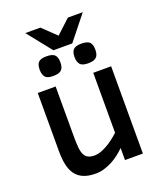

<svg xmlns="http://www.w3.org/2000/svg" viewBox="-155 -945 892 1059"><g transform="rotate(-20 290.5 -415.5)"><path d="M398.9 0V-70.8Q381.8 -53.7 361.6 -38.1Q341.3 -22.5 318.6 -10.7Q295.9 1 271.7 8.1Q247.6 15.1 223.1 15.1Q180.2 15.1 151.4 2.9Q122.6 -9.3 105.2 -33Q87.9 -56.6 80.6 -91.1Q73.2 -125.5 73.2 -169.9V-512.2H178.2V-220.2Q178.2 -181.6 180.7 -155Q183.1 -128.4 190.9 -112.1Q198.7 -95.7 213.4 -88.4Q228 -81.1 252 -81.1Q268.1 -81.1 286.4 -87.4Q304.7 -93.8 324 -104.5Q343.3 -115.2 362.3 -129.6Q381.3 -144 398.9 -160.2V-512.2H503.9V0ZM453.6 -628.9Q453.6 -596.7 438.7 -583.7Q423.8 -570.8 391.6 -570.8Q356.4 -570.8 344 -585.9Q331.5 -601.1 331.5 -628.9Q331.5 -659.2 345 -672.6Q358.4 -686 391.6 -686Q426.3 -686 439.9 -672.9Q453.6 -659.7 453.6 -628.9ZM248.5 -628.9Q248.5 -596.7 233.9 -583.7Q219.2 -570.8 186.5 -570.8Q151.4 -570.8 139.2 -585.9Q127 -601.1 127 -628.9Q127 -659.2 140.1 -672.6Q153.3 -686 186.5 -686Q221.2 -686 234.9 -672.9Q248.5 -659.7 248.5 -628.9ZM210 -846.2 289.6 -770 371.6 -846.2H459L345.7 -704.1H234.9L121.6 -846.2Z"/></g></svg>

Font: Clear Sans Medium
Style: Regular
Weight: 500
Foundry: Intel Corporation
Version: Version 1.00